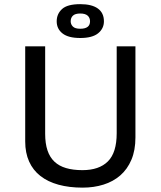

<svg xmlns="http://www.w3.org/2000/svg" viewBox="-20 -882 762 911"><path d="M99.6 0ZM533.7 -662.1H622.6V-230Q622.6 -168.9 603.5 -124Q584.5 -79.1 550.8 -49.8Q517.1 -20.5 471.2 -6.1Q425.3 8.3 372.1 8.3Q308.1 8.3 257.6 -5.6Q207 -19.5 171.9 -46.9Q136.7 -74.2 118.2 -115.5Q99.6 -156.7 99.6 -210.9V-662.1H194.3V-247.1Q194.3 -201.2 205.3 -168.5Q216.3 -135.7 238.3 -115Q260.3 -94.2 293.5 -84.5Q326.7 -74.7 371.1 -74.7Q450.2 -74.7 491.9 -116.2Q533.7 -157.7 533.7 -250ZM249 -780.8Q249 -815.9 274.4 -839.1Q299.8 -862.3 360.8 -862.3Q415.5 -862.3 444.3 -841.6Q473.1 -820.8 473.1 -780.8Q473.1 -746.6 445.6 -724.1Q418 -701.7 360.8 -701.7Q304.2 -701.7 276.6 -723.4Q249 -745.1 249 -780.8ZM315.4 -780.8Q315.4 -766.6 325.7 -756.1Q335.9 -745.6 360.8 -745.6Q407.2 -745.6 407.2 -780.8Q407.2 -797.9 395.8 -807.9Q384.3 -817.9 360.8 -817.9Q336.9 -817.9 326.2 -807.9Q315.4 -797.9 315.4 -780.8Z"/></svg>

Font: PT Astra Sans
Style: Regular
Weight: 400
Designer: A.Korolkova, I. Chaeva
Foundry: ParaType Ltd
Version: Version 1.001; ttfautohint (v1.6)